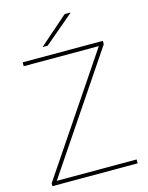

<svg xmlns="http://www.w3.org/2000/svg" viewBox="-136 -1018 847 1101"><g transform="rotate(-15 288.0 -467.5)"><path d="M530 -730V-710L67 -23H541V0H35V-17L500 -707H54V-730ZM189 -785V-787L358 -935H392V-933L217 -785Z"/></g></svg>

Font: Nacelle Thin
Style: Regular
Weight: 100
Designer: Sora Sagano
Foundry: Sora Sagano
Version: Version 1.000;FEAKit 1.0